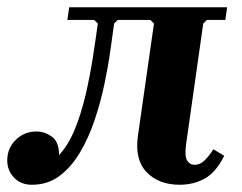

<svg xmlns="http://www.w3.org/2000/svg" viewBox="-45 -500 668 530"><path d="M43 10Q12 10 -6.5 -10Q-25 -30 -25 -57Q-25 -91 -1.5 -114Q22 -137 56 -137Q78 -137 98 -123Q118 -109 118 -72Q144 -100 161.5 -143Q179 -186 191 -237Q203 -288 211 -339.5Q219 -391 225 -435L215 -445H141L146 -480H582L577 -445H526L516 -435L469 -104Q464 -69 471.5 -57Q479 -45 492 -45Q507 -45 519.5 -57Q532 -69 544 -88L574 -70Q551 -24 520 -7Q489 10 451 10Q393 10 359.5 -25Q326 -60 336 -127L380 -435L370 -445H280L270 -435Q266 -407 260 -363Q254 -319 243.5 -269Q233 -219 216.5 -169.5Q200 -120 176 -79.5Q152 -39 119.5 -14.5Q87 10 43 10Z"/></svg>

Font: Brygada 1918
Style: Bold Italic
Weight: 700
Italic angle: -8°
Designer: Mateusz Machalski | Borys Kosmynka | Przemek Hoffer
Foundry: NIEPODLEGLA 2018
Version: Version 3.006